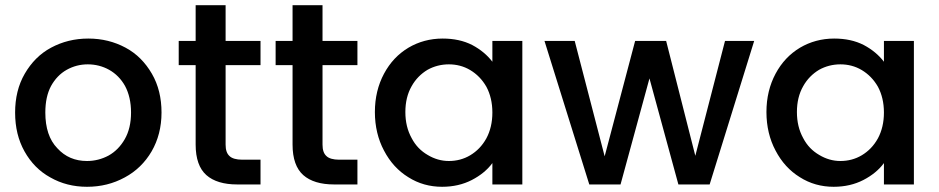

<svg xmlns="http://www.w3.org/2000/svg" viewBox="-20 -708 3603 737"><path d="M314 9C314 9 314 9 314 9C367 9 415 -3 459 -27C502 -50 537 -84 562 -127C587 -170 600 -220 600 -276C600 -276 600 -276 600 -276C600 -332 588 -382 563 -425C538 -468 505 -502 462 -525C419 -548 372 -560 319 -560C319 -560 319 -560 319 -560C266 -560 219 -548 176 -525C133 -502 100 -468 75 -425C50 -382 38 -332 38 -276C38 -276 38 -276 38 -276C38 -219 50 -170 74 -127C98 -84 131 -50 173 -27C215 -3 262 9 314 9ZM314 -90C314 -90 314 -90 314 -90C268 -90 230 -106 200 -139C169 -171 154 -217 154 -276C154 -276 154 -276 154 -276C154 -316 161 -350 176 -378C191 -405 211 -426 236 -440C261 -454 288 -461 317 -461C317 -461 317 -461 317 -461C346 -461 374 -454 399 -440C424 -426 445 -405 460 -378C475 -350 483 -316 483 -276C483 -276 483 -276 483 -276C483 -236 475 -202 459 -174C443 -146 422 -125 397 -111C371 -97 343 -90 314 -90Z M980 -458C980 -458 980 -551 980 -551C980 -551 846 -551 846 -551C846 -551 846 -688 846 -688C846 -688 731 -688 731 -688C731 -688 731 -551 731 -551C731 -551 666 -551 666 -551C666 -551 666 -458 666 -458C666 -458 731 -458 731 -458C731 -458 731 -153 731 -153C731 -153 731 -153 731 -153C731 -99 745 -60 772 -36C799 -12 839 0 890 0C890 0 980 0 980 0C980 0 980 -95 980 -95C980 -95 910 -95 910 -95C910 -95 910 -95 910 -95C887 -95 870 -100 861 -109C851 -118 846 -132 846 -153C846 -153 846 -458 846 -458C846 -458 980 -458 980 -458Z M1352 -458C1352 -458 1352 -551 1352 -551C1352 -551 1218 -551 1218 -551C1218 -551 1218 -688 1218 -688C1218 -688 1103 -688 1103 -688C1103 -688 1103 -551 1103 -551C1103 -551 1038 -551 1038 -551C1038 -551 1038 -458 1038 -458C1038 -458 1103 -458 1103 -458C1103 -458 1103 -153 1103 -153C1103 -153 1103 -153 1103 -153C1103 -99 1117 -60 1144 -36C1171 -12 1211 0 1262 0C1262 0 1352 0 1352 0C1352 0 1352 -95 1352 -95C1352 -95 1282 -95 1282 -95C1282 -95 1282 -95 1282 -95C1259 -95 1242 -100 1233 -109C1223 -118 1218 -132 1218 -153C1218 -153 1218 -458 1218 -458C1218 -458 1352 -458 1352 -458Z M1419 -278C1419 -278 1419 -278 1419 -278C1419 -223 1431 -173 1454 -130C1477 -86 1508 -52 1547 -28C1586 -3 1630 9 1677 9C1677 9 1677 9 1677 9C1720 9 1758 0 1791 -17C1824 -34 1851 -56 1870 -82C1870 -82 1870 0 1870 0C1870 0 1985 0 1985 0C1985 0 1985 -551 1985 -551C1985 -551 1870 -551 1870 -551C1870 -551 1870 -471 1870 -471C1870 -471 1870 -471 1870 -471C1851 -496 1825 -518 1793 -535C1760 -552 1722 -560 1679 -560C1679 -560 1679 -560 1679 -560C1631 -560 1587 -548 1548 -525C1508 -501 1477 -468 1454 -425C1431 -382 1419 -333 1419 -278ZM1870 -276C1870 -276 1870 -276 1870 -276C1870 -238 1862 -205 1847 -177C1831 -148 1810 -127 1785 -112C1760 -97 1732 -90 1703 -90C1703 -90 1703 -90 1703 -90C1674 -90 1647 -98 1622 -113C1596 -128 1575 -149 1560 -178C1544 -207 1536 -240 1536 -278C1536 -278 1536 -278 1536 -278C1536 -316 1544 -349 1560 -377C1575 -404 1596 -425 1621 -440C1646 -454 1674 -461 1703 -461C1703 -461 1703 -461 1703 -461C1732 -461 1760 -454 1785 -439C1810 -424 1831 -403 1847 -375C1862 -347 1870 -314 1870 -276Z M2763 -551C2763 -551 2649 -110 2649 -110C2649 -110 2537 -551 2537 -551C2537 -551 2418 -551 2418 -551C2418 -551 2301 -108 2301 -108C2301 -108 2186 -551 2186 -551C2186 -551 2070 -551 2070 -551C2070 -551 2242 0 2242 0C2242 0 2362 0 2362 0C2362 0 2473 -407 2473 -407C2473 -407 2584 0 2584 0C2584 0 2704 0 2704 0C2704 0 2875 -551 2875 -551C2875 -551 2763 -551 2763 -551Z M2922 -278C2922 -278 2922 -278 2922 -278C2922 -223 2934 -173 2957 -130C2980 -86 3011 -52 3050 -28C3089 -3 3133 9 3180 9C3180 9 3180 9 3180 9C3223 9 3261 0 3294 -17C3327 -34 3354 -56 3373 -82C3373 -82 3373 0 3373 0C3373 0 3488 0 3488 0C3488 0 3488 -551 3488 -551C3488 -551 3373 -551 3373 -551C3373 -551 3373 -471 3373 -471C3373 -471 3373 -471 3373 -471C3354 -496 3328 -518 3296 -535C3263 -552 3225 -560 3182 -560C3182 -560 3182 -560 3182 -560C3134 -560 3090 -548 3051 -525C3011 -501 2980 -468 2957 -425C2934 -382 2922 -333 2922 -278ZM3373 -276C3373 -276 3373 -276 3373 -276C3373 -238 3365 -205 3350 -177C3334 -148 3313 -127 3288 -112C3263 -97 3235 -90 3206 -90C3206 -90 3206 -90 3206 -90C3177 -90 3150 -98 3125 -113C3099 -128 3078 -149 3063 -178C3047 -207 3039 -240 3039 -278C3039 -278 3039 -278 3039 -278C3039 -316 3047 -349 3063 -377C3078 -404 3099 -425 3124 -440C3149 -454 3177 -461 3206 -461C3206 -461 3206 -461 3206 -461C3235 -461 3263 -454 3288 -439C3313 -424 3334 -403 3350 -375C3365 -347 3373 -314 3373 -276Z"/></svg>

Font: Girnar Poppins
Style: Medium
Weight: 500
Designer: Ninad Kale (Devanagari), Jonny Pinhorn (Latin)
Foundry: Indian Type Foundry
Version: ""